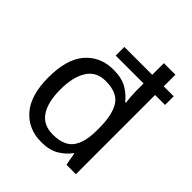

<svg xmlns="http://www.w3.org/2000/svg" viewBox="-210 -894 1037 1037"><g transform="rotate(45 308.5 -375.0)"><path d="M275 10Q175 10 115 -59.5Q55 -129 55 -265Q55 -405 115.5 -474Q176 -543 275 -543Q338 -543 377.5 -520Q417 -497 442 -464H448Q446 -477 444 -502.5Q442 -528 442 -544V-605H229V-671H442V-760H530V-671H606V-605H530V0H458L445 -72H441Q417 -38 377 -14Q337 10 275 10ZM290 -63Q374 -63 408.5 -109Q443 -155 443 -248V-265Q443 -366 410 -418Q377 -470 288 -470Q217 -470 182 -415Q147 -360 147 -264Q147 -168 182 -115.5Q217 -63 290 -63Z"/></g></svg>

Font: Noto Sans New Tai Lue
Style: Regular
Weight: 400
Designer: Monotype Design Team
Foundry: Monotype Imaging Inc.
Version: Version 2.003